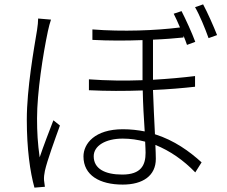

<svg xmlns="http://www.w3.org/2000/svg" viewBox="-20 -823 1040 881"><path d="M155 -738C155 -723 153 -705 150 -685C136 -600 103 -417 103 -274C103 -140 118 -34 138 38L186 34C185 26 183 13 182 4C181 -9 183 -25 186 -39C196 -85 233 -186 255 -247L225 -271C208 -227 179 -152 162 -101C153 -166 150 -215 150 -280C150 -398 177 -573 200 -681C204 -699 209 -719 214 -733ZM648 -122C648 -66 628 -22 541 -22C461 -22 410 -49 410 -106C410 -154 464 -187 543 -187C578 -187 612 -182 646 -173C647 -152 648 -134 648 -122ZM875 -474C818 -467 752 -461 682 -457V-641C734 -643 782 -647 822 -651V-659C828 -644 834 -630 838 -617L876 -631C861 -672 831 -737 813 -772L777 -760C786 -743 796 -720 806 -697C696 -683 542 -677 404 -688V-640C479 -636 559 -636 634 -639V-455C554 -452 470 -453 388 -459V-409C469 -405 554 -405 635 -408C636 -349 640 -278 644 -220C613 -226 579 -230 544 -230C415 -230 363 -164 363 -105C363 -19 437 24 543 24C636 24 695 -17 695 -94C695 -111 694 -132 693 -158C760 -131 822 -88 876 -32L905 -78C850 -128 780 -179 691 -207C688 -271 684 -345 682 -410C754 -413 821 -419 875 -425ZM875 -790C896 -754 921 -693 937 -648L976 -662C960 -703 931 -768 912 -803Z"/></svg>

Font: Source Han Sans SC Light
Style: Regular
Weight: 300
Designer: Ryoko NISHIZUKA (kana & ideographs); Paul D. Hunt (Latin, Greek & Cyrillic); Wenlong ZHANG (bopomofo); Sandoll Communica
Foundry: Adobe Systems Incorporated
Version: Version 1.004;PS 1.004;hotconv 1.0.82;makeotf.lib2.5.63406